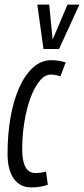

<svg xmlns="http://www.w3.org/2000/svg" viewBox="-20 -809 367 839"><path d="M118 10Q67 10 40 -28.5Q13 -67 13 -137Q13 -222 26 -296Q39 -370 64 -426Q89 -482 124.5 -514Q160 -546 204 -546Q237 -546 267 -536L244 -475Q224 -483 202 -483Q176 -483 153 -455Q130 -427 113 -380.5Q96 -334 86.5 -275.5Q77 -217 77 -155Q77 -106 91 -79.5Q105 -53 135 -53Q160 -53 181 -59L189 -2Q158 10 118 10ZM327 -789 238 -595H170L143 -789H195L210 -636L275 -789Z"/></svg>

Font: Georama ExtraCondensed
Style: Italic
Weight: 400
Width: 2
Italic angle: -9°
Designer: Jean-Baptiste Levee
Foundry: Production Type
Version: Version 1.000